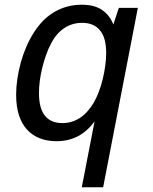

<svg xmlns="http://www.w3.org/2000/svg" viewBox="-20 -580 642 808"><path d="M377.9 -68.8Q347.7 -27.8 308.1 -6.8Q268.1 14.2 217.8 14.2Q178.2 14.2 146.7 1.7Q115.2 -10.7 92.8 -35.6Q71.3 -59.6 59.6 -95.7Q47.9 -131.8 47.9 -181.6Q47.9 -213.4 53 -248Q58.1 -282.7 67.9 -318.4Q77.6 -352.5 91.3 -384.3Q105 -416 123 -443.8Q142.1 -473.6 163.6 -494.9Q185.1 -516.1 210.9 -530.8Q262.2 -560.1 323.7 -560.1Q351.6 -560.1 371.8 -554.7Q392.1 -549.3 407.2 -539.6Q440.4 -518.6 457 -477.1L480 -546.9H560.1L414.1 208H324.2ZM242.2 -62Q283.7 -62 317.4 -84.5Q335 -96.2 349.6 -113.3Q364.3 -130.4 375 -148.9Q398.4 -189.9 412.6 -248Q419.4 -276.9 423.1 -304.7Q426.8 -332.5 426.8 -356.9Q426.8 -387.7 420.7 -411.6Q414.6 -435.5 400.9 -452.1Q375 -483.9 325.7 -483.9Q284.7 -483.9 251.5 -462.4Q234.4 -451.2 220.7 -435.5Q207 -419.9 195.8 -398.4Q183.6 -376 174.3 -349.9Q165 -323.7 158.2 -296.4Q144 -238.8 144 -188.5Q144 -124.5 168.9 -93.3Q193.8 -62 242.2 -62Z"/></svg>

Font: Hack
Style: Italic
Weight: 400
Italic angle: -11°
Monospace: yes
Designer: Christopher Simpkins
Foundry: Christopher Simpkins
Version: Version 2.019; ttfautohint (v1.4.1) -l 4 -r 80 -G 350 -x 0 -